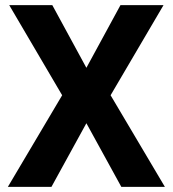

<svg xmlns="http://www.w3.org/2000/svg" viewBox="-20 -731 675 751"><path d="M317.9 -465.8 451.2 -710.9H619.6L412.6 -358.4L625 0H454.6L317.9 -249L181.2 0H10.7L223.1 -358.4L16.1 -710.9H184.6Z"/></svg>

Font: MAUL Bold
Style: Bold
Weight: 700
Designer: MAUL
Version: Version 1.0; 2020; ttfautohint (v1.8.3)